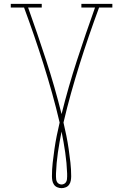

<svg xmlns="http://www.w3.org/2000/svg" viewBox="-20 -755 640 998"><path d="M300 223Q289 223 278 218.5Q267 214 260.5 204.5Q254 195 252 183.5Q250 172 250 161Q250 125 254 90Q258 55 263 20Q268 -15 275 -49.5Q282 -84 290 -118Q272 -195 251 -270Q230 -345 206.5 -420Q183 -495 157.5 -569Q132 -643 105 -716H36V-735H197V-716H126Q175 -579 220 -441Q265 -303 300 -162Q335 -303 380 -441Q425 -579 474 -716H403V-735H564V-716H495Q468 -643 442.5 -569Q417 -495 393.5 -420Q370 -345 349 -270Q328 -195 310 -118Q318 -84 325 -49.5Q332 -15 337 20Q342 55 346 90Q350 125 350 161Q350 172 348 183.5Q346 195 339.5 204.5Q333 214 322 218.5Q311 223 300 223ZM300 204Q307 204 313.5 200.5Q320 197 323.5 191Q327 185 328 177.5Q329 170 329 163V147Q327 92 319 37.5Q311 -17 300 -71Q289 -17 281 37.5Q273 92 271 147V163Q271 170 272 177.5Q273 185 276.5 191Q280 197 286.5 200.5Q293 204 300 204Z"/></svg>

Font: Iosevka HT Thin Extended
Style: Regular
Weight: 100
Width: 7
Monospace: yes
Designer: Belleve Invis
Foundry: Belleve Invis
Version: Version 32.3.0; ttfautohint (v1.8.4)